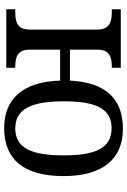

<svg xmlns="http://www.w3.org/2000/svg" viewBox="132 -718 596 899"><g transform="rotate(90 429.5 -268.0)"><path d="M579 10C726 10 804 -81 804 -269C804 -456 720 -546 582 -546C442 -546 365 -465 357 -298H212V-427C212 -486 250 -494 294 -494H297V-536H23V-494H36C80 -494 118 -485 118 -426V-109C118 -50 80 -42 36 -42H23V0H297V-42H294C250 -42 212 -50 212 -109V-252H357C362 -75 445 10 579 10ZM581 -42C488 -42 454 -120 454 -269C454 -418 487 -493 580 -493C673 -493 707 -418 707 -269C707 -120 674 -42 581 -42Z"/></g></svg>

Font: Noto Serif Thai
Style: Regular
Weight: 400
Designer: Monotype Design Team
Foundry: Monotype Imaging Inc.
Version: Version 1.901